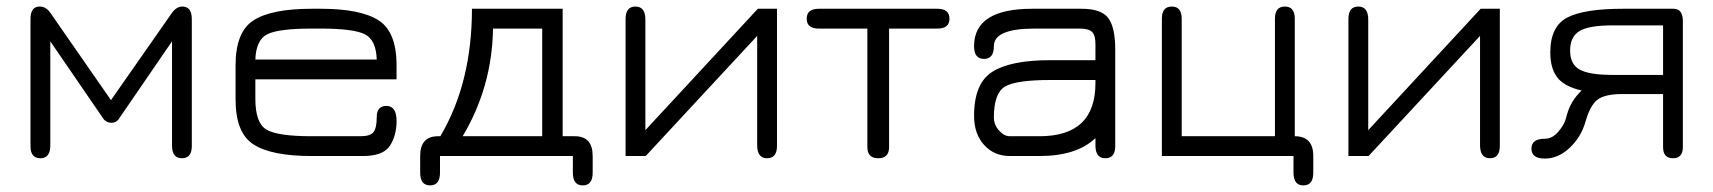

<svg xmlns="http://www.w3.org/2000/svg" viewBox="-20 -477 5238 587"><path d="M341.8 -111.3Q334 -101.6 320.8 -101.6Q307.6 -101.6 297.9 -111.3L133.8 -350.6V-32.2Q133.8 6.8 103.5 6.8Q73.2 6.8 73.2 -30.3V-418.9Q73.2 -457 101.6 -457Q121.1 -457 134.8 -436.5L319.3 -170.9L504.9 -436.5Q519.5 -457 537.1 -457Q566.4 -457 566.4 -418.9V-30.3Q566.4 6.8 536.1 6.8Q505.9 6.8 505.9 -32.2V-350.6Z M1192.4 -277.3V-234.4H760.7V-174.8Q760.7 -100.6 794.9 -80.6Q829.1 -60.5 932.6 -60.5H1083Q1111.3 -60.5 1121.6 -72.8Q1131.8 -85 1131.8 -119.1Q1131.8 -153.3 1162.1 -153.3Q1192.4 -152.3 1192.4 -107.4Q1192.4 -62.5 1171.9 -31.2Q1151.4 0 1089.8 0H932.6Q810.5 0 755.4 -35.2Q700.2 -70.3 700.2 -172.9V-277.3Q700.2 -379.9 755.4 -415Q810.5 -450.2 932.6 -450.2H960.9Q1082 -450.2 1137.2 -415Q1192.4 -379.9 1192.4 -277.3ZM960.9 -389.6H932.6Q833 -389.6 797.9 -372.6Q762.7 -355.5 760.7 -294.9H1131.8Q1129.9 -355.5 1094.7 -372.6Q1059.6 -389.6 960.9 -389.6Z M1325.2 50.8Q1325.2 89.8 1294.9 89.8Q1264.6 89.8 1264.6 50.8V0Q1264.6 -60.5 1319.3 -60.5H1326.2Q1422.9 -223.6 1422.9 -450.2H1700.2V-60.5H1737.3Q1792 -60.5 1792 0V50.8Q1792 89.8 1761.7 89.8Q1731.4 89.8 1731.4 50.8V0H1325.2ZM1394.5 -60.5H1637.7V-389.6H1487.3Q1484.4 -210.9 1394.5 -60.5Z M2355.5 -450.2V-31.2Q2355.5 6.8 2325.2 6.8Q2294.9 6.8 2294.9 -33.2V-367.2L1954.1 0H1892.6V-418.9Q1892.6 -457 1922.9 -457Q1953.1 -457 1953.1 -417V-79.1L2296.9 -450.2Z M2845.7 -450.2Q2882.8 -450.2 2882.8 -419.9Q2882.8 -389.6 2845.7 -389.6H2698.2V-27.3Q2698.2 6.8 2665 6.8Q2631.8 6.8 2631.8 -27.3V-389.6H2483.4Q2446.3 -389.6 2446.3 -419.9Q2446.3 -450.2 2483.4 -450.2Z M3190.4 -232.4Q3086.9 -232.4 3052.7 -212.4Q3018.6 -192.4 3018.6 -118.2Q3018.6 -95.7 3034.2 -78.1Q3049.8 -60.5 3067.4 -60.5H3158.2Q3329.1 -60.5 3329.1 -222.7V-232.4ZM3190.4 -293H3329.1V-341.8Q3329.1 -369.1 3318.8 -379.4Q3308.6 -389.6 3280.3 -389.6H3142.6Q3018.6 -389.6 3018.6 -335.9Q3018.6 -296.9 2988.3 -296.9Q2958 -296.9 2958 -335.9Q2958 -450.2 3135.7 -450.2H3287.1Q3346.7 -450.2 3368.2 -421.9Q3389.6 -393.6 3389.6 -325.2V-30.3Q3389.6 6.8 3359.4 6.8Q3329.1 6.8 3329.1 -32.2V-54.7Q3271.5 0 3158.2 0H3067.4Q3019.5 0 2988.8 -33.7Q2958 -67.4 2958 -123Q2958 -222.7 3014.2 -257.8Q3070.3 -293 3190.4 -293Z M3995.1 50.8Q3995.1 89.8 3964.8 89.8Q3934.6 89.8 3934.6 50.8V0H3532.2V-419.9Q3532.2 -457 3562.5 -457Q3592.8 -457 3592.8 -419.9V-60.5H3877.9V-419.9Q3877.9 -457 3908.2 -457Q3938.5 -457 3938.5 -419.9V-60.5Q3995.1 -60.5 3995.1 0Z M4565.4 -450.2V-31.2Q4565.4 6.8 4535.2 6.8Q4504.9 6.8 4504.9 -33.2V-367.2L4164.1 0H4102.5V-418.9Q4102.5 -457 4132.8 -457Q4163.1 -457 4163.1 -417V-79.1L4506.8 -450.2Z M4909.2 -399.4Q4836.9 -399.4 4808.6 -381.8Q4780.3 -364.3 4780.3 -322.3Q4780.3 -280.3 4809.6 -264.2Q4838.9 -248 4909.2 -248H5064.5V-399.4ZM4815.4 -200.2Q4761.7 -212.9 4740.7 -240.7Q4719.7 -268.6 4719.7 -316.4Q4719.7 -396.5 4771.5 -423.3Q4823.2 -450.2 4941.4 -450.2H5096.7Q5125 -450.2 5125 -412.1V-27.3Q5125 6.8 5094.7 6.8Q5064.5 6.8 5064.5 -27.3V-189.5H4940.4Q4886.7 -189.5 4864.3 -172.4Q4841.8 -155.3 4828.1 -107.4Q4814.5 -58.6 4779.3 -25.4Q4744.1 7.8 4703.1 7.8Q4662.1 7.8 4662.1 -22.5Q4662.1 -52.7 4702.1 -52.7Q4725.6 -52.7 4743.7 -73.7Q4761.7 -94.7 4766.6 -112.3L4770.5 -126Q4782.2 -168.9 4815.4 -200.2Z"/></svg>

Font: Jura
Style: Medium
Weight: 500
Version: Version 2.6.1